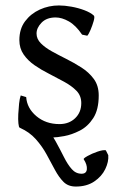

<svg xmlns="http://www.w3.org/2000/svg" viewBox="-20 -489 427 704"><path d="M86 -65Q121 -52 144.5 -26Q168 0 184.5 30Q201 60 214.5 87Q228 114 243 131Q258 148 279 148Q297 148 298.5 131.5Q300 115 287 95Q285 92 301 83Q317 74 337.5 67Q358 60 368 62L377 80Q379 104 366 131Q353 158 325.5 176.5Q298 195 258 195Q230 195 213 178Q196 161 181.5 134Q167 107 151 77.5Q135 48 111.5 21.5Q88 -5 52 -21ZM174 15Q151 15 118 6Q85 -3 52 -21Q49 -22 47.5 -36.5Q46 -51 47 -70.5Q48 -90 50 -109Q52 -128 56 -139L76 -133Q79 -92 113.5 -63Q148 -34 198 -34Q233 -34 255.5 -55.5Q278 -77 278 -111Q278 -138 260.5 -156Q243 -174 215.5 -189Q188 -204 157 -220Q131 -233 106.5 -250Q82 -267 66.5 -289.5Q51 -312 51 -342Q51 -383 72 -411Q93 -439 126 -454Q159 -469 196 -469Q217 -469 242 -464.5Q267 -460 289.5 -451.5Q312 -443 324 -432Q328 -428 323.5 -412Q319 -396 312 -379.5Q305 -363 300 -358L281 -362Q258 -396 232.5 -410.5Q207 -425 184 -425Q151 -425 132.5 -406Q114 -387 114 -366Q114 -346 130 -330Q146 -314 170.5 -300.5Q195 -287 223 -273Q251 -259 278.5 -241.5Q306 -224 324 -199.5Q342 -175 342 -139Q342 -87 322 -56Q302 -25 272.5 -10Q243 5 215.5 10Q188 15 174 15Z"/></svg>

Font: ChillKai
Style: Regular
Weight: 400
Designer: ChillType
Foundry: 寒蝉字型
Version: Version 2.000